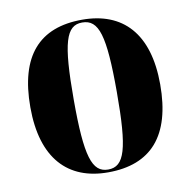

<svg xmlns="http://www.w3.org/2000/svg" viewBox="-68 -616 687 693"><g transform="rotate(-10 276.0 -269.5)"><path d="M274 10C432 10 514 -82 514 -270C514 -458 425 -549 277 -549C119 -549 38 -458 38 -270C38 -82 127 10 274 10ZM276 0C217 0 197 -61 197 -270C197 -479 216 -539 275 -539C336 -539 355 -479 355 -270C355 -61 336 0 276 0Z"/></g></svg>

Font: Noto Serif Display Condensed ExtraBold
Style: Regular
Weight: 800
Width: 3
Designer: Monotype Design Team
Foundry: Monotype Imaging Inc.
Version: Version 2.009